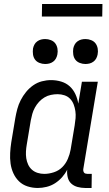

<svg xmlns="http://www.w3.org/2000/svg" viewBox="-20 -926 540 954"><path d="M168 8Q141 8 116.5 0Q92 -8 74.5 -25Q57 -42 46.5 -65Q36 -88 32.5 -113.5Q29 -139 30.5 -166Q32 -193 36 -219L56 -339Q60 -362 66 -384.5Q72 -407 83 -428.5Q94 -450 109.5 -469Q125 -488 145 -502Q165 -516 188 -522Q211 -528 234 -528Q260 -528 284.5 -520.5Q309 -513 326.5 -497Q344 -481 354.5 -458.5Q365 -436 369 -411L387 -520H466L394 -87Q393 -82 394 -77Q395 -72 397.5 -68.5Q400 -65 405 -63.5Q410 -62 415 -62H436L435 8H403Q384 8 365.5 3Q347 -2 334 -14Q321 -26 316.5 -45Q312 -64 314 -83Q304 -63 288.5 -45.5Q273 -28 253.5 -15.5Q234 -3 211.5 2.5Q189 8 168 8ZM200 -62Q223 -62 247.5 -70Q272 -78 289.5 -95.5Q307 -113 317 -136.5Q327 -160 331 -183L351 -303Q354 -321 355.5 -339Q357 -357 354.5 -374Q352 -391 346 -407Q340 -423 328.5 -435Q317 -447 300.5 -452.5Q284 -458 266 -458Q250 -458 233 -454.5Q216 -451 201 -442Q186 -433 174 -420Q162 -407 153.5 -391.5Q145 -376 140.5 -360Q136 -344 133 -328L113 -208Q110 -191 109 -173.5Q108 -156 110.5 -139.5Q113 -123 120 -108Q127 -93 139 -82.5Q151 -72 167 -67Q183 -62 200 -62ZM404 -608Q390 -608 376 -613.5Q362 -619 354 -630Q346 -641 344 -655.5Q342 -670 344 -685Q346 -695 351 -704.5Q356 -714 365 -720.5Q374 -727 384 -729.5Q394 -732 405 -732Q419 -732 433 -726.5Q447 -721 455 -710Q463 -699 465.5 -684.5Q468 -670 465 -655Q463 -645 458 -635.5Q453 -626 444 -619.5Q435 -613 425 -610.5Q415 -608 404 -608ZM204 -608Q190 -608 176 -613.5Q162 -619 154 -630Q146 -641 144 -655.5Q142 -670 144 -685Q146 -695 151 -704.5Q156 -714 165 -720.5Q174 -727 184 -729.5Q194 -732 205 -732Q219 -732 233 -726.5Q247 -721 255 -710Q263 -699 265.5 -684.5Q268 -670 265 -655Q263 -645 258 -635.5Q253 -626 244 -619.5Q235 -613 225 -610.5Q215 -608 204 -608ZM188 -844 189 -906H489L488 -844Z"/></svg>

Font: Iosevka Term Curly
Style: Italic
Weight: 400
Italic angle: -9°
Designer: Belleve Invis
Foundry: Belleve Invis
Version: Version 32.3.0